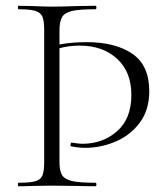

<svg xmlns="http://www.w3.org/2000/svg" viewBox="-20 -645 575 665"><path d="M435 -316Q435 -396 385.5 -441.5Q336 -487 256 -487Q219 -487 186 -478V-85Q186 -53 195 -38.5Q204 -24 229.5 -18Q255 -12 311 -12Q314 -12 314 -6Q314 0 311 0Q270 0 247 -1L160 -2L94 -1Q76 0 44 0Q42 0 42 -6Q42 -12 44 -12Q83 -12 101.5 -17Q120 -22 126.5 -36.5Q133 -51 133 -81V-544Q133 -574 126.5 -588Q120 -602 101.5 -607.5Q83 -613 44 -613Q42 -613 42 -619Q42 -625 44 -625L94 -624Q134 -622 160 -622Q195 -622 247 -624L311 -625Q314 -625 314 -619Q314 -613 311 -613Q255 -613 229.5 -607Q204 -601 195 -586Q186 -571 186 -539V-491Q229 -499 281 -499Q379 -499 438 -459Q497 -419 497 -329Q497 -264 464 -220Q431 -176 380 -154.5Q329 -133 276 -133Q252 -133 227 -138Q224 -138 224 -143Q224 -146 225.5 -149Q227 -152 229 -151Q253 -147 265 -147Q336 -147 385.5 -190.5Q435 -234 435 -316Z"/></svg>

Font: Cormorant Infant Light
Style: Regular
Weight: 300
Designer: Christian Thalmann (Catharsis Fonts)
Version: Version 3.000